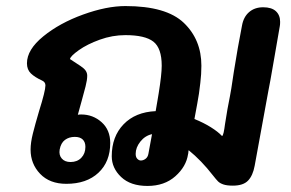

<svg xmlns="http://www.w3.org/2000/svg" viewBox="-20 -610 960 634"><path d="M905 -538Q905 -529 904 -524Q898 -490 886 -420Q870 -327 866 -309L821 -63Q815 -30 799 -13.5Q783 3 749 3Q729 3 717.5 -1Q706 -5 700 -11Q694 -17 683 -31Q645 -80 603 -114Q602 -111 602 -107.5Q602 -104 601 -101Q595 -60 559 -28Q523 4 467 4Q411 4 380 -25.5Q349 -55 349 -94Q349 -159 388 -199.5Q427 -240 494 -243Q498 -267 500.5 -281Q503 -295 504 -302Q514 -364 514 -393Q514 -451 486.5 -472.5Q459 -494 394 -494Q351 -494 309.5 -479Q268 -464 240.5 -444.5Q213 -425 211 -415L246 -392Q258 -384 263 -376.5Q268 -369 268 -360Q268 -346 262.5 -324.5Q257 -303 250 -278L237 -231Q241 -232 248 -232Q287 -232 315.5 -206.5Q344 -181 344 -138Q344 -76 305 -39.5Q266 -3 199 -3Q144 -3 112.5 -36Q81 -69 81 -116Q81 -139 88.5 -169Q96 -199 109 -243Q130 -310 130 -328Q130 -339 119 -344Q95 -355 82 -367.5Q69 -380 69 -401Q69 -446 123 -490Q177 -534 254.5 -562Q332 -590 394 -590Q529 -590 587 -534.5Q645 -479 645 -393Q645 -365 641.5 -336.5Q638 -308 637 -301Q633 -275 622 -217Q652 -205 676 -190Q700 -175 713 -161Q716 -161 718.5 -172.5Q721 -184 723 -200L731 -249Q741 -300 744 -319L752 -372Q765 -454 779 -525Q784 -554 802.5 -570Q821 -586 849 -586Q877 -586 891 -573Q905 -560 905 -538ZM470 -102 482 -167Q459 -162 443.5 -142.5Q428 -123 428 -102Q428 -91 433.5 -85.5Q439 -80 445 -80Q453 -80 460.5 -85.5Q468 -91 470 -102ZM227 -158Q208 -158 194.5 -148Q181 -138 177 -116Q174 -98 184 -86.5Q194 -75 213 -75Q235 -75 248.5 -89Q262 -103 262 -125Q262 -141 253 -149.5Q244 -158 227 -158Z"/></svg>

Font: Mali
Style: Bold Italic
Weight: 700
Italic angle: -10°
Version: Version 1.000; ttfautohint (v1.6)